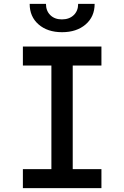

<svg xmlns="http://www.w3.org/2000/svg" viewBox="-20 -970 640 990"><path d="M98 0V-98H245V-632H98V-730H503V-632H355V-98H503V0ZM300 -804Q225 -804 179 -844Q133 -884 133 -950H217Q217 -914 239.5 -892Q262 -870 299 -870Q337 -870 360 -892Q383 -914 383 -950H468Q468 -884 421.5 -844Q375 -804 300 -804Z"/></svg>

Font: JetBrains Mono SemiBold
Style: Regular
Weight: 472
Monospace: yes
Designer: Philipp Nurullin, Konstantin Bulenkov
Foundry: JetBrains
Version: Version 2.305; ttfautohint (v1.8.4.7-5d5b)